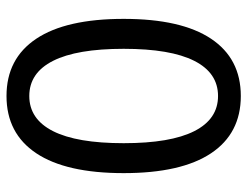

<svg xmlns="http://www.w3.org/2000/svg" viewBox="-105 -645 760 590"><g transform="rotate(-90 275.0 -350.0)"><path d="M38 -350Q38 -527 99 -618.5Q160 -710 275 -710Q390 -710 451 -618.5Q512 -527 512 -350Q512 -173 451 -81.5Q390 10 275 10Q160 10 99 -81.5Q38 -173 38 -350ZM420 -350Q420 -494 383 -567Q346 -640 275 -640Q204 -640 167 -567Q130 -494 130 -350Q130 -206 167 -133Q204 -60 275 -60Q346 -60 383 -133Q420 -206 420 -350Z"/></g></svg>

Font: Sarabun
Style: Regular
Weight: 400
Designer: Suppakit Chalermlarp | Katatrad Co.,Ltd.
Foundry: Cadson Demak Co.,Ltd.
Version: Version 1.000; ttfautohint (v1.6)